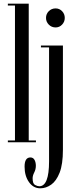

<svg xmlns="http://www.w3.org/2000/svg" viewBox="-20 -770 404 1039"><path d="M22.5 0V-10H61V-740H22.5V-750H135.5V-10H174.5V0ZM281 -621.5Q259 -621.5 244 -636.8Q229 -652 229 -673Q229 -694.5 244 -709.5Q259 -724.5 281 -724.5Q301.5 -724.5 316 -709.5Q330.5 -694.5 330.5 -673Q330.5 -652 316 -636.8Q301.5 -621.5 281 -621.5ZM198 249Q160.5 249 136.8 215.5Q113 182 113 131.5Q113 82 144.5 82Q159.5 82 166.8 95.2Q174 108.5 174 127Q174 146.5 165.2 163.5Q156.5 180.5 156.5 195Q156.5 224 169.8 231Q183 238 192.5 238Q245.5 238 245.5 103V-513.5H201.5V-523.5H320.5V40.5Q320.5 118.5 302.8 164Q285 209.5 257 229.2Q229 249 198 249Z"/></svg>

Font: Imbue 100pt
Style: Regular
Weight: 400
Designer: Tyler Finck
Foundry: Etcetera Type Company
Version: Version 1.102; ttfautohint (v1.8.3)